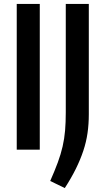

<svg xmlns="http://www.w3.org/2000/svg" viewBox="-20 -760 534 975"><path d="M65 -740H182V0H65ZM235 159Q258 107 273.5 65Q289 23 298 -16.5Q307 -56 310.5 -97Q314 -138 314 -189V-740H431V-180Q431 -130 424.5 -84.5Q418 -39 403 6Q388 51 365 97.5Q342 144 309 195Z"/></svg>

Font: Encode Sans Compressed
Style: SemiBold
Weight: 600
Designer: Pablo Impallari, Andres Torresi
Foundry: Pablo Impallari, Andres Torresi
Version: Version 1.000; ttfautohint (v1.00) -l 8 -r 50 -G 200 -x 14 -